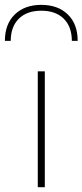

<svg xmlns="http://www.w3.org/2000/svg" viewBox="-59 -781 344 801"><path d="M-38.6 -610.4Q-38.6 -680.7 2.7 -720.7Q43.9 -760.7 113.3 -760.7Q182.6 -760.7 223.9 -720.7Q265.1 -680.7 265.1 -610.4H240.7Q240.7 -669.4 207 -702.9Q173.3 -736.3 113.3 -736.3Q53.2 -736.3 19.5 -702.9Q-14.2 -669.4 -14.2 -610.4ZM98.6 -483.4H127.9V0H98.6Z"/></svg>

Font: Estedad-FD Thin
Style: Regular
Weight: 100
Designer: Amin Abedi
Version: Version 7.3